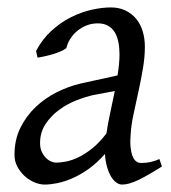

<svg xmlns="http://www.w3.org/2000/svg" viewBox="-20 -477 460 517"><path d="M266.6 -117.7Q270.5 -144.5 276.9 -173.6Q283.2 -202.6 289.1 -231.9L231.9 -221.2Q211.4 -216.8 186.3 -207Q161.1 -197.3 139.2 -181.2Q117.2 -165 102.5 -142.8Q87.9 -120.6 87.9 -91.8Q87.9 -77.6 92.8 -67.6Q97.7 -57.6 104.2 -51.3Q110.8 -44.9 118.2 -42Q125.5 -39.1 130.9 -39.1Q142.1 -39.1 157.7 -42Q173.3 -44.9 191.2 -53.5Q209 -62 228.3 -77.4Q247.6 -92.8 266.6 -117.7ZM416 -28.8Q379.4 -5.4 353.3 7.3Q327.1 20 309.1 20Q300.8 20 293 14.4Q285.2 8.8 278.8 -2Q272.5 -12.7 268.1 -28.1Q263.7 -43.5 262.7 -62.5Q241.2 -38.1 218.5 -22Q195.8 -5.9 174.1 3.4Q152.3 12.7 133.3 16.4Q114.3 20 101.1 20Q86.9 20 72.5 13.9Q58.1 7.8 46.1 -3.2Q34.2 -14.2 26.6 -28.6Q19 -43 19 -60.1Q19 -100.6 34.9 -132.8Q50.8 -165 76.4 -189.2Q102.1 -213.4 133.5 -229Q165 -244.6 196.8 -252L296.4 -273.9Q301.8 -305.2 301.8 -331.1Q301.8 -348.1 298.8 -363.3Q295.9 -378.4 289.3 -389.6Q282.7 -400.9 271.2 -407.5Q259.8 -414.1 243.2 -414.1Q227.5 -414.1 213.6 -408.7Q199.7 -403.3 188.7 -394.3Q177.7 -385.3 169.9 -373.5Q162.1 -361.8 159.2 -349.1Q158.2 -346.2 149.9 -341.8Q141.6 -337.4 129.9 -333.5Q118.2 -329.6 104.7 -326.4Q91.3 -323.2 81.1 -321.8L77.1 -339.8Q93.8 -371.6 118.4 -394Q143.1 -416.5 170.7 -430.4Q198.2 -444.3 226.6 -450.7Q254.9 -457 278.8 -457Q300.8 -457 317.9 -448.7Q335 -440.4 346.7 -426.3Q358.4 -412.1 364.3 -392.6Q370.1 -373 370.1 -351.1Q370.1 -322.8 364.7 -291.5Q359.4 -260.3 352.5 -229.2Q345.7 -198.2 339.6 -169.7Q333.5 -141.1 332 -118.2Q330.1 -96.7 331.5 -81.5Q333 -66.4 336.9 -56.6Q340.8 -46.9 346.7 -42.5Q352.5 -38.1 359.9 -38.1Q373.5 -38.1 385.7 -40.8Q397.9 -43.5 409.2 -48.8Z"/></svg>

Font: Gentium Plus Phon
Style: Italic
Weight: 400
Italic angle: -8°
Designer: J. Victor Gaultney, Annie Olsen, Iska Routamaa, Becca Hirsbrunner
Foundry: SIL International
Version: Version 5.000